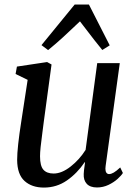

<svg xmlns="http://www.w3.org/2000/svg" viewBox="-20 -838 616 868"><path d="M57.5 -115Q57.5 -170.5 76.5 -291L105 -477L50.5 -503.5L56.5 -537L193 -557.5L213 -546.5L178 -288Q173.5 -252 171.5 -237.5Q161 -162 161 -131.5Q161 -88 176.2 -70.8Q191.5 -53.5 222.5 -53.5Q259 -53.5 299.2 -85Q339.5 -116.5 367 -160.5L419.5 -552.5H521.5L457.5 -87.5Q456.5 -78.5 456.5 -75.5Q456.5 -63.5 461 -57.2Q465.5 -51 473 -51Q482.5 -51 494.5 -58Q506.5 -65 523.5 -81L535.5 -56Q529 -45 512 -29.5Q495 -14 470.5 -2.2Q446 9.5 418.5 9.5Q387.5 9.5 372.2 -7Q357 -23.5 358.5 -51.5Q358 -59 364.5 -104L363 -105Q329 -54.5 282.5 -22.2Q236 10 178.5 10Q124 10 91 -19.8Q58 -49.5 57.5 -115ZM167.5 -634 317.5 -817.5H382L476 -633L442.5 -612Q415 -645 356 -722.5L341.5 -741.5Q298.5 -700.5 265.5 -670.2Q232.5 -640 197.5 -611.5Z"/></svg>

Font: Merriweather Text
Style: Italic
Weight: 400
Italic angle: -7.8°
Designer: Eben Sorkin
Foundry: Eben Sorkin
Version: Version 2.100